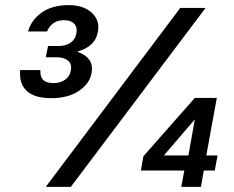

<svg xmlns="http://www.w3.org/2000/svg" viewBox="-20 -731 914 751"><path d="M181 -347Q115 -347 84.5 -375.5Q54 -404 59 -457H138Q137 -438 143 -426.5Q149 -415 161.5 -410.5Q174 -406 189 -406Q216 -406 234.5 -419Q253 -432 257 -455Q262 -481 246 -494Q230 -507 203 -507H159L168 -551H209Q237 -551 256 -564Q275 -577 279 -602Q283 -625 270 -638.5Q257 -652 231 -652Q205 -652 188.5 -640Q172 -628 164 -608H90Q101 -651 142 -681Q183 -711 249 -711Q306 -711 338.5 -681.5Q371 -652 363 -608Q358 -577 337 -557.5Q316 -538 284 -530V-528Q313 -518 328.5 -498Q344 -478 338 -445Q331 -404 288.5 -375.5Q246 -347 181 -347ZM159 0 685 -700H784L257 0ZM689 0 701 -64H531L541 -120L742 -348H828L787 -123H831L820 -64H777L766 0ZM621 -123H717L742 -264Z"/></svg>

Font: DM Sans 10pt Medium
Style: Italic
Weight: 500
Italic angle: -10°
Version: Version 4.004;gftools[0.9.30]